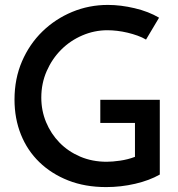

<svg xmlns="http://www.w3.org/2000/svg" viewBox="-20 -753 725 781"><path d="M630 -347V-43Q588 -19 530 -5.5Q472 8 412 8Q326 8 257.5 -19Q189 -46 140 -93.5Q91 -141 65 -206Q39 -271 39 -348Q39 -433 69.5 -503.5Q100 -574 152.5 -625Q205 -676 273.5 -704.5Q342 -733 419 -733Q471 -733 528 -719.5Q585 -706 627 -681L574 -592Q559 -601 539.5 -608Q520 -615 499 -620Q478 -625 457 -627.5Q436 -630 417 -630Q364 -630 315 -609Q266 -588 229 -551Q192 -514 170 -464Q148 -414 148 -356Q148 -303 167.5 -256Q187 -209 222 -173Q257 -137 306 -116Q355 -95 414 -95Q437 -95 468.5 -99.5Q500 -104 529 -115V-253H388V-347Z"/></svg>

Font: JosefinSans
Style: SemiBold
Weight: 600
Designer: Santiago Orozco
Foundry: Typemade
Version: Version 1.0 ; ttfautohint (v1.3)